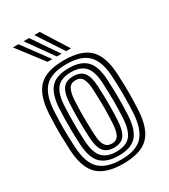

<svg xmlns="http://www.w3.org/2000/svg" viewBox="-198 -894 877 997"><g transform="rotate(-30 241.0 -395.0)"><path d="M241.5 10Q137.8 10 89.5 -36.5Q41.2 -83 35.8 -190.8Q33.5 -235 32.8 -271.6Q32 -308.2 32.8 -341.9Q33.5 -375.5 35.5 -410Q41.5 -514 87.6 -562Q133.8 -610 241.5 -610Q346 -610 393.4 -563.1Q440.8 -516.2 446.2 -410Q449.8 -342 449.5 -291.4Q449.2 -240.8 446.5 -191Q440.5 -84.5 393.5 -37.2Q346.5 10 241.5 10ZM241.5 -14Q333.2 -14 372.2 -57.1Q411.2 -100.2 416.5 -192.8Q419.2 -242 419.5 -290.4Q419.8 -338.8 416.2 -408.8Q411.5 -502.5 371.1 -544.2Q330.8 -586 241.5 -586Q150.5 -586 110.6 -543.8Q70.8 -501.5 65.5 -408.2Q63.8 -377.8 62.9 -346Q62 -314.2 62.6 -276.8Q63.2 -239.2 65.8 -191.2Q70.8 -93.5 113.5 -53.8Q156.2 -14 241.5 -14ZM241.5 -38Q171.5 -38 135.6 -72.5Q99.8 -107 95.5 -194.2Q93.5 -234.2 92.9 -271.4Q92.2 -308.5 92.9 -342.1Q93.5 -375.8 95.2 -405.2Q100 -487 132.8 -524.5Q165.5 -562 241.5 -562Q312.8 -562 347.4 -527Q382 -492 386.2 -408.2Q388.5 -363.8 389.1 -327Q389.8 -290.2 389.1 -258.2Q388.5 -226.2 386.8 -195.8Q382 -111 348.5 -74.5Q315 -38 241.5 -38ZM241.5 -62Q299.2 -62 326 -93.2Q352.8 -124.5 356.8 -196.8Q359.2 -238 359.5 -289.4Q359.8 -340.8 356.5 -405Q353 -477.2 325.6 -507.6Q298.2 -538 241.5 -538Q183.2 -538 156.4 -507Q129.5 -476 125.2 -404.2Q123.8 -377.8 123 -346Q122.2 -314.2 122.8 -276.8Q123.2 -239.2 125.5 -195.5Q129.2 -122.5 157 -92.2Q184.8 -62 241.5 -62ZM241.5 -86Q199.2 -86 178.9 -111.5Q158.5 -137 155.5 -197Q153.5 -236.2 152.9 -270.5Q152.2 -304.8 152.9 -337.1Q153.5 -369.5 155.2 -403Q158.8 -462.5 178.6 -488.2Q198.5 -514 241.5 -514Q282.2 -514 302.9 -489.4Q323.5 -464.8 326.5 -404Q329.5 -343.8 329.5 -293.6Q329.5 -243.5 326.8 -198Q323.5 -138 303.6 -112Q283.8 -86 241.5 -86ZM241.5 -110Q269.8 -110 282 -131.9Q294.2 -153.8 296.8 -199.5Q299.2 -242 299.5 -289.8Q299.8 -337.5 296.5 -402.5Q294.5 -446.5 282.2 -468.2Q270 -490 241.5 -490Q212.8 -490 200.4 -468.5Q188 -447 185.2 -401.5Q183.5 -369.5 182.9 -338.9Q182.2 -308.2 182.9 -274.2Q183.5 -240.2 185.5 -198Q187.8 -151.2 200.9 -130.6Q214 -110 241.5 -110ZM163.8 -645 45.2 -800H78.2L192.5 -645ZM219.5 -645 109.2 -800H142.2L248 -645ZM275 -645 173.2 -800H206.2L303.8 -645Z"/></g></svg>

Font: Big Shoulders Inline Display Thin Black
Style: Regular
Weight: 900
Version: Version 2.002